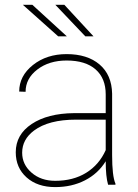

<svg xmlns="http://www.w3.org/2000/svg" viewBox="-20 -761 568 791"><path d="M425.3 0Q415.5 -33.7 415.5 -96.7Q384.3 -45.9 330.1 -18.1Q275.9 9.8 207.5 9.8Q134.3 9.8 89.6 -30Q44.9 -69.8 44.9 -133.8Q44.9 -206.5 110.6 -250.2Q176.3 -293.9 285.2 -294.9H415.5V-372.1Q415.5 -438.5 373.8 -475.1Q332 -511.7 254.4 -511.7Q182.1 -511.7 133.8 -474.6Q85.4 -437.5 85.4 -382.8L59.1 -383.8Q59.1 -448.2 115.7 -493.2Q172.4 -538.1 254.4 -538.1Q339.8 -538.1 390.1 -495.4Q440.4 -452.6 441.9 -375V-122.6Q441.9 -35.6 455.6 -4.4V0ZM207.5 -16.1Q281.7 -16.1 335.2 -49.3Q388.7 -82.5 415.5 -142.6V-268.1H293.5Q180.2 -268.1 120.1 -223.1Q71.3 -186.5 71.3 -131.8Q71.3 -83.5 109.9 -49.8Q148.4 -16.1 207.5 -16.1ZM255.4 -611.3H219.7L74.2 -741.2H113.3ZM365.2 -611.3H331.5L208 -741.2H245.1Z"/></svg>

Font: Roboto Thin
Style: Regular
Weight: 250
Designer: Google
Version: Version 2.134; 2016